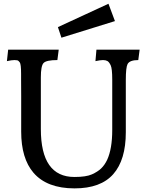

<svg xmlns="http://www.w3.org/2000/svg" viewBox="-20 -1017 790 1044"><path d="M499 -684.6 504.4 -747.1H739.3L731.9 -690.4Q685.5 -690.4 673.8 -668.9Q664.1 -650.4 664.1 -582.5V-297.9Q664.1 -147.5 595.9 -70.1Q527.8 7.3 385.3 7.3Q235.4 7.3 162.1 -77.6Q95.2 -155.8 95.2 -301.3V-495.1L94.7 -586.9V-615.2Q94.7 -667.5 87.6 -677.7Q80.6 -688 73.2 -689.2Q65.9 -690.4 58.6 -690.4Q43.5 -690.4 17.6 -684.6L24.4 -747.1H299.3L292 -690.4Q231.9 -690.4 216.8 -674.3Q202.1 -658.7 202.1 -596.2V-315.4Q202.1 -54.7 384.8 -54.7Q447.8 -54.7 479.5 -68.8Q511.2 -83 530 -101.1Q548.8 -119.1 562.5 -147.5Q590.3 -207.5 590.3 -310.5V-584Q590.3 -644 581.8 -662.1Q573.2 -680.2 563.7 -685.3Q554.2 -690.4 540 -690.4Q525.9 -690.4 499 -684.6ZM294.9 -869.6 569.8 -996.6 605 -902.3 314 -812Z"/></svg>

Font: HeadlandOne
Style: Regular
Weight: 400
Designer: Gary Lonergan
Foundry: Sorkin Type Co.
Version: Version 1.002